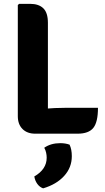

<svg xmlns="http://www.w3.org/2000/svg" viewBox="-20 -710 562 1024"><path d="M235.5 3H168Q125 3 100 -22Q75 -47 75 -90.5V-683L82 -689.5H140.5Q186.5 -689.5 211 -665.8Q235.5 -642 235.5 -588.5ZM502.5 -135Q502.5 -59 477.8 -28Q453 3 393.5 3H168L82 -113Q147.5 -124.5 211.8 -129.8Q276 -135 329 -135ZM351 61.5Q363 86.5 363 123Q363 183.5 322 228.5Q281 273.5 210 294.5Q191.5 288 179 270.8Q166.5 253.5 163 231Q229 193 229 131Q229 118 226 104.2Q223 90.5 216 78Q251 53.5 301.5 53.5Q329 53.5 351 61.5Z"/></svg>

Font: Signika
Style: Bold
Weight: 700
Designer: Anna Giedry
Foundry: Anna Giedry
Version: Version 2.001